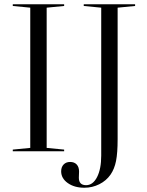

<svg xmlns="http://www.w3.org/2000/svg" viewBox="-20 -710 691 901"><path d="M40 -690H281V-682L199 -674V-16L281 -8V0H40V-8L122 -16V-674L40 -682ZM384 159Q350 159 350 124L351 95Q351 74 340 62Q329 50 309 50Q290 50 278.5 62Q267 74 267 94Q267 127 298 149Q329 171 376 171Q413 171 446 154.5Q479 138 499 109Q517 83 524.5 45.5Q532 8 532 -57V-674L614 -682V-690H373V-682L455 -674V20Q455 83 435.5 121Q416 159 384 159Z"/></svg>

Font: Libre Caslon Display
Style: Regular
Weight: 400
Designer: Pablo Impallari, Rodrigo Fuenzalida
Foundry: Pablo Impallari, Rodrigo Fuenzalida
Version: Version 1.100; ttfautohint (v1.6) -l 8 -r 50 -G 200 -x 14 -D